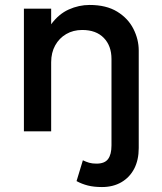

<svg xmlns="http://www.w3.org/2000/svg" viewBox="-20 -530 652 775"><path d="M391.5 225Q359 225 334.5 218.8Q310 212.5 289 201L314.5 117Q327 123 339.5 126.8Q352 130.5 369.5 130.5Q402.5 130.5 416.2 112Q430 93.5 430 57V-292Q430 -345 399 -377Q368 -409 312 -409Q275.5 -409 247.2 -392.5Q219 -376 202.8 -346.8Q186.5 -317.5 186.5 -278.5V0H76.5V-495H186.5V-432Q217 -473.5 257.8 -491.8Q298.5 -510 341.5 -510Q409 -510 453 -483Q497 -456 518.5 -413.5Q540 -371 540 -326V67.5Q540 115.5 521.8 150.8Q503.5 186 470 205.5Q436.5 225 391.5 225Z"/></svg>

Font: Geologica Roman
Style: Regular
Weight: 400
Designer: Sindre Bremnes, Frode Helland
Foundry: Monokrom Skriftforlag AS
Version: Version 1.010;gftools[0.9.28]